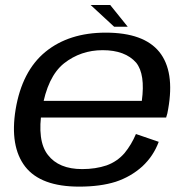

<svg xmlns="http://www.w3.org/2000/svg" viewBox="-20 -724 734 750"><path d="M289 5 301 -63.5Q209.5 -63.5 167 -119Q124 -174 144 -296.5Q165 -424.5 230 -476.5Q295.5 -528 381 -528Q469 -528 512 -479Q548 -434 534 -330H138.5L127 -265H629Q634.5 -280.5 637 -298.5Q663 -445.5 602.5 -521Q541.5 -596.5 393 -596.5Q249.5 -596.5 157.5 -521.5Q66 -446.5 41 -296.5Q17.5 -152 78.5 -73Q139.5 5 289 5ZM301 -63.5 289 5Q372 5 432 -14Q491 -33.5 536 -74Q579.5 -114.5 600 -170L511 -200.5Q493.5 -159 466.5 -126Q438 -93 396.5 -78Q353.5 -63.5 301 -63.5ZM426 -619.5H479L410.5 -704.5H334Z"/></svg>

Font: Anybody SemiExpanded
Style: Italic
Weight: 400
Width: 6
Italic angle: -10°
Version: Version 1.113;gftools[0.9.25]